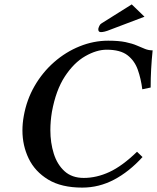

<svg xmlns="http://www.w3.org/2000/svg" viewBox="-20 -843 714 873"><path d="M579 -823 637 -767 484 -709Q467 -702 456.5 -699.5Q446 -697 439 -697Q427 -697 427 -709V-712Q428 -717 431.5 -725Q435 -733 442 -737ZM354 10Q259 10 199 -26.5Q139 -63 110.5 -122Q82 -181 82 -250Q82 -282 88 -315Q101 -389 137 -451.5Q173 -514 226 -560.5Q279 -607 342.5 -632.5Q406 -658 472 -658Q520 -658 551 -651.5Q582 -645 602.5 -636Q623 -627 639.5 -620.5Q656 -614 674 -614Q665 -527 665 -445L627 -437Q621 -485 606.5 -526Q592 -567 559.5 -592Q527 -617 465 -617Q419 -617 367.5 -587.5Q316 -558 275 -495.5Q234 -433 216 -334Q209 -292 209 -251Q209 -194 224.5 -144.5Q240 -95 273.5 -64.5Q307 -34 361 -34Q419 -34 477.5 -61Q536 -88 603 -153L628 -129Q567 -62 498.5 -26Q430 10 354 10Z"/></svg>

Font: Libertinus Serif Semibold Italic
Style: Regular
Weight: 600
Italic angle: -11.5°
Designer: Philipp H. Poll, Khaled Hosny
Foundry: Caleb Maclennan
Version: Version 7.051;RELEASE